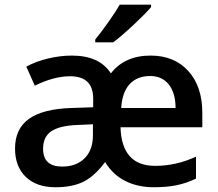

<svg xmlns="http://www.w3.org/2000/svg" viewBox="-20 -786 927 816"><path d="M43.9 0ZM43.9 -154.8Q43.9 -238.8 103.3 -281Q162.6 -323.2 284.2 -327.1L376 -330.1V-367.2Q376 -461.9 277.8 -461.9Q209 -461.9 127.9 -421.9L91.8 -502.9Q134.8 -525.9 185.8 -537.8Q236.8 -549.8 285.2 -549.8Q402.8 -549.8 451.2 -474.1Q509.8 -549.8 620.1 -549.8Q720.7 -549.8 780.3 -484.1Q839.8 -418.5 839.8 -307.1V-245.1H492.2Q497.1 -81.1 639.2 -81.1Q729 -81.1 813 -120.1V-26.9Q771 -6.8 729.2 1.5Q687.5 9.8 633.8 9.8Q565.4 9.8 512.5 -16.8Q459.5 -43.5 426.8 -97.2Q380.9 -36.1 333.7 -13.2Q286.6 9.8 215.8 9.8Q135.3 9.8 89.6 -34.2Q43.9 -78.1 43.9 -154.8ZM163.1 -153.8Q163.1 -78.1 244.1 -78.1Q304.7 -78.1 339.8 -113.5Q375 -148.9 375 -210.9V-257.8L309.1 -254.9Q233.4 -252 198.2 -228.3Q163.1 -204.6 163.1 -153.8ZM618.2 -462.9Q563.5 -462.9 531.5 -429Q499.5 -395 495.1 -327.1H726.1Q726.1 -390.6 697.5 -426.8Q668.9 -462.9 618.2 -462.9ZM384.8 -606V-618.2Q412.6 -652.3 442.1 -694.3Q471.7 -736.3 488.8 -766.1H622.1V-755.9Q596.7 -726.1 546.1 -679Q495.6 -631.8 460.9 -606Z"/></svg>

Font: Open Sans Semibold
Style: Regular
Weight: 600
Foundry: Ascender Corporation
Version: Version 1.10; ttfautohint (v1.5.65-e2d9)